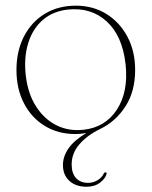

<svg xmlns="http://www.w3.org/2000/svg" viewBox="-20 -474 548 694"><path d="M254 -453.5Q316 -453.5 364.2 -423.8Q412.5 -394 440.5 -341.5Q468.5 -289 468.5 -221Q468.5 -143.5 433.2 -89Q398 -34.5 341.5 -7.5Q296 14.5 267.5 47Q239 79.5 239 120.5Q239 152.5 255 169.8Q271 187 298.5 187Q316 187 332 177.8Q348 168.5 355 153.5Q358 148.5 362 149Q366.5 149.5 365 155.5Q360.5 171.5 341.5 186.2Q322.5 201 292.5 201Q254 201 230.8 179.8Q207.5 158.5 207.5 122.5Q207.5 91.5 227.8 62.2Q248 33 292 7Q277.5 9 268.8 9.8Q260 10.5 252 10.5Q190 10.5 142 -18.8Q94 -48 66.8 -100.2Q39.5 -152.5 39.5 -221Q39.5 -289 66.2 -341.5Q93 -394 141.5 -423.8Q190 -453.5 254 -453.5ZM282 -5Q360.5 -13.5 402.5 -77.8Q444.5 -142 434 -241.5Q422.5 -344.5 366 -396.2Q309.5 -448 226 -439.5Q171 -433.5 134.5 -401.8Q98 -370 82 -318.2Q66 -266.5 73 -202.5Q80.5 -136 110 -89.8Q139.5 -43.5 184 -21.2Q228.5 1 282 -5Z"/></svg>

Font: Fraunces 72pt S000 Thin
Style: Regular
Weight: 100
Version: Version 1.000; ttfautohint (v1.8.3)